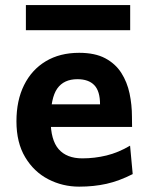

<svg xmlns="http://www.w3.org/2000/svg" viewBox="-20 -713 582 746"><path d="M493.2 -219.7H118.2V-307.6H368.7Q368.7 -358.9 346.4 -382.1Q324.2 -405.3 280.8 -405.3Q228 -405.3 202.4 -368.9Q176.8 -332.5 176.8 -246.6Q176.8 -168.9 208 -133.3Q239.3 -97.7 299.8 -97.7Q347.7 -97.7 393.8 -108.9Q439.9 -120.1 485.4 -147L495.6 -36.6Q442.9 -9.8 393.8 1.2Q344.7 12.2 287.6 12.2Q223.1 12.2 167.5 -16.6Q111.8 -45.4 77.9 -102.1Q43.9 -158.7 43.9 -241.7Q43.9 -322.8 73.5 -382.3Q103 -441.9 157.7 -474.9Q212.4 -507.8 287.6 -507.8Q349.1 -507.8 388.9 -486.6Q428.7 -465.3 451.4 -429.7Q474.1 -394 483.4 -349.9Q492.7 -305.7 492.7 -259.8Q492.7 -252.9 492.9 -239.7Q493.2 -226.6 493.2 -219.7ZM80.6 -595.7V-693.4H485.8V-595.7Z"/></svg>

Font: Andika
Style: Bold
Weight: 700
Designer: Victor Gaultney, Annie Olsen, Julie Remington, Don Collingsworth, Eric Hays, Becca Hirsbrunner
Foundry: SIL International
Version: Version 6.101